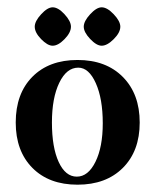

<svg xmlns="http://www.w3.org/2000/svg" viewBox="-20 -496 425 525"><path d="M192 -332Q270 -332 316 -285.5Q362 -239 362 -161Q362 -83 316 -37Q270 9 192 9Q114 9 68.5 -37Q23 -83 23 -161Q23 -240 68.5 -286Q114 -332 192 -332ZM194 -311Q162 -311 142 -269.5Q122 -228 122 -161Q122 -93 140.5 -53Q159 -13 190 -13Q221 -13 241 -53.5Q261 -94 261 -159Q261 -226 242 -268.5Q223 -311 194 -311ZM124 -476Q139 -476 156.5 -457Q174 -438 174 -423Q174 -407 156.5 -389Q139 -371 124 -371Q110 -371 92.5 -389Q75 -407 75 -423Q75 -438 92.5 -457Q110 -476 124 -476ZM258 -476Q273 -476 291 -457Q309 -438 309 -423Q309 -407 291 -389Q273 -371 258 -371Q244 -371 226.5 -389.5Q209 -408 209 -423Q209 -438 226.5 -457Q244 -476 258 -476Z"/></svg>

Font: Katibeh
Style: Regular
Weight: 400
Designer: Arabic design by Kourosh Beigpour, Latin design by Eduardo Tunni, engineering by Lasse Fister
Version: Version 1.0010g